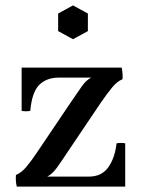

<svg xmlns="http://www.w3.org/2000/svg" viewBox="-20 -690 529 710"><path d="M155 -37 39 -43Q59 -51 77.5 -73Q96 -95 118 -128L242 -312Q266 -347 282 -370Q298 -393 317 -403L433 -397Q413 -389 395 -367Q377 -345 354 -312L230 -128Q207 -93 190.5 -70Q174 -47 155 -37ZM42 0Q37 -21 39 -43L155 -37H309Q356 -37 380.5 -71.5Q405 -106 411 -160Q427 -163 443 -160V0ZM60 -280V-440H430Q432 -430 433 -419Q434 -408 433 -397L317 -403H198Q152 -403 125 -376Q98 -349 92 -280Q76 -277 60 -280ZM250 -670 305 -640V-575L250 -545L195 -575V-640Z"/></svg>

Font: Poltawski Nowy
Style: Regular
Weight: 400
Designer: Adam Pótawski, Mateusz Machalski, Borys Kosmynka, Ania Wieluska
Foundry: Capitalics.wtf
Version: Version 1.001;gftools[0.9.25]